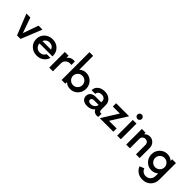

<svg xmlns="http://www.w3.org/2000/svg" viewBox="263 -2464 4340 4340"><g transform="rotate(45 2433.0 -294.0)"><path d="M390 -500H516.2L315 0H202.5L2.5 -500H128.8L258.8 -128.8Z M1103.8 -252.5 1102.5 -231.2H688.8Q693.8 -167.5 734.4 -128.1Q775 -88.8 837.5 -88.8Q886.2 -88.8 923.1 -111.9Q960 -135 976.2 -175H1095Q1072.5 -91.2 1003.1 -40.6Q933.8 10 837.5 10Q721.2 10 643.8 -63.8Q566.2 -137.5 566.2 -250Q566.2 -362.5 643.1 -436.2Q720 -510 836.2 -510Q951.2 -510 1026.9 -437.5Q1102.5 -365 1103.8 -252.5ZM837.5 -410Q787.5 -410 751.2 -384.4Q715 -358.8 698.8 -316.2H973.8Q937.5 -410 837.5 -410Z M1503.8 -510Q1525 -510 1543.8 -506.2V-397.5Q1518.8 -400 1501.2 -400Q1436.2 -400 1393.1 -359.4Q1350 -318.8 1350 -253.8V0H1231.2V-500H1350V-431.2Q1406.2 -510 1503.8 -510Z M1907.5 -510Q2013.8 -510 2087.5 -434.4Q2161.2 -358.8 2161.2 -250Q2161.2 -141.2 2087.5 -65.6Q2013.8 10 1907.5 10Q1815 10 1746.2 -52.5V0H1627.5V-890H1746.2V-447.5Q1815 -510 1907.5 -510ZM1786.2 -143.8Q1830 -100 1892.5 -100Q1955 -100 1998.8 -143.8Q2042.5 -187.5 2042.5 -250Q2042.5 -312.5 1998.8 -356.2Q1955 -400 1892.5 -400Q1830 -400 1786.2 -356.2Q1742.5 -312.5 1742.5 -250Q1742.5 -187.5 1786.2 -143.8Z M2775 -97.5H2805V0Q2782.5 10 2761.2 10Q2672.5 10 2633.8 -68.8Q2573.8 10 2447.5 10Q2366.2 10 2318.1 -28.8Q2270 -67.5 2270 -132.5Q2270 -198.8 2314.4 -237.5Q2358.8 -276.2 2435 -276.2H2616.2V-312.5Q2616.2 -357.5 2584.4 -383.8Q2552.5 -410 2502.5 -410Q2452.5 -410 2420.6 -385Q2388.8 -360 2388.8 -316.2H2270Q2270 -403.8 2335.6 -456.9Q2401.2 -510 2502.5 -510Q2603.8 -510 2669.4 -453.1Q2735 -396.2 2735 -305V-161.2Q2735 -130 2746.2 -113.8Q2757.5 -97.5 2775 -97.5ZM2477.5 -78.8Q2530 -78.8 2567.5 -106.9Q2605 -135 2616.2 -182.5V-193.8H2470Q2435 -193.8 2414.4 -178.1Q2393.8 -162.5 2393.8 -136.2Q2393.8 -110 2416.2 -94.4Q2438.8 -78.8 2477.5 -78.8Z M3286.2 -500 3037.5 -105H3281.2V0H2847.5L3095 -395H2870V-500Z M3391.2 -658.8Q3391.2 -688.8 3412.5 -709.4Q3433.8 -730 3462.5 -730Q3491.2 -730 3512.5 -709.4Q3533.8 -688.8 3533.8 -658.8Q3533.8 -630 3512.5 -609.4Q3491.2 -588.8 3462.5 -588.8Q3433.8 -588.8 3412.5 -609.4Q3391.2 -630 3391.2 -658.8ZM3403.8 0V-500H3521.2V0Z M3943.8 -510Q4017.5 -510 4070 -455.6Q4122.5 -401.2 4122.5 -321.2V0H4005V-305Q4005 -345 3977.5 -372.5Q3950 -400 3908.8 -400Q3867.5 -400 3839.4 -372.5Q3811.2 -345 3811.2 -305V0H3692.5V-500H3811.2V-451.2Q3866.2 -510 3943.8 -510Z M4662.5 -500H4782.5V26.2Q4782.5 148.8 4705.6 225.6Q4628.8 302.5 4507.5 302.5Q4417.5 302.5 4349.4 256.9Q4281.2 211.2 4252.5 133.8L4361.2 88.8Q4376.2 136.2 4415.6 165Q4455 193.8 4507.5 193.8Q4575 193.8 4619.4 147.5Q4663.8 101.2 4663.8 30V-51.2Q4596.2 10 4503.8 10Q4397.5 10 4323.8 -65.6Q4250 -141.2 4250 -250Q4250 -358.8 4323.8 -434.4Q4397.5 -510 4503.8 -510Q4596.2 -510 4662.5 -450ZM4411.2 -143.8Q4455 -100 4517.5 -100Q4580 -100 4624.4 -143.8Q4668.8 -187.5 4668.8 -250Q4668.8 -312.5 4624.4 -356.2Q4580 -400 4517.5 -400Q4455 -400 4411.2 -356.2Q4367.5 -312.5 4367.5 -250Q4367.5 -187.5 4411.2 -143.8Z"/></g></svg>

Font: Now Alt Medium
Style: Regular
Weight: 500
Designer: Alfredo Marco Pradil
Foundry: Alfredo Marco Pradil
Version: Version 1.002;PS 001.002;hotconv 1.0.88;makeotf.lib2.5.64775